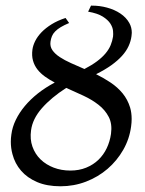

<svg xmlns="http://www.w3.org/2000/svg" viewBox="-20 -650 519 685"><path d="M376 -172.4Q380.9 -208 367.9 -232.9Q355 -257.8 331.5 -276.1Q308.1 -294.4 277.6 -308.6Q247.1 -322.8 216.3 -336.4Q162.6 -301.8 129.4 -263.9Q96.2 -226.1 90.8 -185.1Q86.4 -153.3 95.7 -127Q105 -100.6 124.5 -81.5Q144 -62.5 171.4 -52Q198.7 -41.5 231 -41.5Q262.2 -41.5 287.4 -51.8Q312.5 -62 331.1 -79.8Q349.6 -97.7 360.8 -121.3Q372.1 -145 376 -172.4ZM226.6 -567.9Q209 -560.5 196.8 -553.2Q184.6 -545.9 176.8 -537.8Q168.9 -529.8 165.3 -520.8Q161.6 -511.7 160.2 -501.5Q157.7 -484.4 167 -470.9Q176.3 -457.5 193.4 -446.3Q210.4 -435.1 233.4 -424.8Q256.3 -414.6 281.2 -403.8Q307.6 -417.5 326.2 -431.4Q344.7 -445.3 356.7 -459.7Q368.7 -474.1 374.8 -489Q380.9 -503.9 383.3 -519.5Q384.3 -526.9 383.3 -539.6Q382.3 -552.2 373.8 -565.7Q365.2 -579.1 346.7 -590.8Q328.1 -602.5 294.4 -608.4L304.7 -629.9H308.1Q335.9 -629.9 361.3 -623Q388.7 -615.7 409.4 -601.8Q430.2 -587.9 441.4 -567.9Q450.2 -552.2 450.2 -533.2Q450.2 -527.3 449.2 -521.5Q446.8 -502.9 438.7 -485.4Q430.7 -467.8 415.5 -450.9Q400.4 -434.1 377.7 -417.7Q355 -401.4 322.8 -385.3Q349.6 -372.1 374.5 -355.5Q399.4 -338.9 417.5 -316.9Q435.5 -294.9 444.3 -266.1Q449.7 -247.6 449.7 -225.6Q449.7 -212.9 447.8 -199.2Q441.9 -154.3 419.7 -115.5Q397.5 -76.7 363.8 -47.6Q330.1 -18.6 286.9 -2Q243.7 14.6 195.8 14.6Q147.5 14.6 112.3 -0.5Q77.1 -15.6 55.2 -41Q33.2 -66.4 24.4 -100.1Q18.6 -121.6 18.6 -144Q18.6 -156.7 20.5 -169.9Q23.9 -196.8 36.4 -222.4Q48.8 -248 68.6 -271.7Q88.4 -295.4 115.2 -316.7Q142.1 -337.9 175.3 -355.5Q156.7 -365.2 140.6 -376.7Q124.5 -388.2 113.5 -402.3Q102.5 -416.5 97.7 -433.8Q92.8 -451.2 95.7 -473.1Q97.7 -487.8 105.7 -503.9Q113.8 -520 128.4 -535.2Q143.1 -550.3 164.3 -563.5Q185.5 -576.7 213.9 -585.9Z"/></svg>

Font: Akkhara
Style: Italic
Weight: 400
Italic angle: -7°
Designer: J. Victor Gaultney
Version: Version 1.00 June 13, 2006, initial release